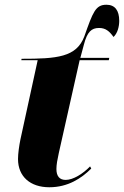

<svg xmlns="http://www.w3.org/2000/svg" viewBox="-20 -780 523 810"><path d="M188 10C267 10 324 -28 365 -69L360 -78C330 -47 289 -21 257 -21C231 -21 218 -37 218 -67C218 -85 222 -107 228 -134L316 -526H439L441 -536H319L334 -592C348 -646 366 -662 398 -662C425 -662 441 -649 459 -624C476 -640 483 -668 483 -692C483 -736 465 -760 429 -760C383 -760 372 -729 336 -627C303 -538 219 -532 71 -532L70 -526H139L66 -191C61 -166 56 -133 56 -109C56 -35 108 10 188 10Z"/></svg>

Font: Noto Serif Display Condensed Black
Style: Italic
Weight: 900
Width: 3
Italic angle: -12°
Designer: Monotype Design Team
Foundry: Monotype Imaging Inc.
Version: Version 2.009